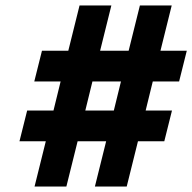

<svg xmlns="http://www.w3.org/2000/svg" viewBox="-20 -680 701 700"><path d="M579 -165H483L442 0H326L367 -165H263L222 0H106L147 -165H51L79 -277H175L201 -383H105L133 -495H229L270 -660H386L345 -495H449L490 -660H606L565 -495H661L633 -383H537L511 -277H607ZM395 -277 421 -383H317L291 -277Z"/></svg>

Font: Titillium Web
Style: Bold Italic
Weight: 700
Italic angle: -13°
Version: Version 1.002;PS 57.000;hotconv 1.0.70;makeotf.lib2.5.55311